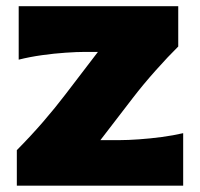

<svg xmlns="http://www.w3.org/2000/svg" viewBox="-20 -587 631 607"><path d="M33.2 0V-112.3Q77.6 -157.2 116.5 -202.1Q155.3 -247.1 186.5 -288.1L289.6 -422.9H249Q223.1 -422.9 187.3 -420.4Q151.4 -418 112.8 -412.6Q74.2 -407.2 39.1 -398.4V-567.4H543.5V-439.9Q512.2 -409.2 472.2 -364.3Q432.1 -319.3 399.9 -277.3L297.4 -144H358.4Q384.3 -144 419.2 -146.5Q454.1 -148.9 491 -153.8Q527.8 -158.7 559.1 -166V0Z"/></svg>

Font: Pinar-DS4-FD ExtraBold
Style: Regular
Weight: 800
Designer: Amin Abedi
Version: Version 3.000